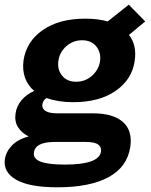

<svg xmlns="http://www.w3.org/2000/svg" viewBox="-39 -590 649 825"><path d="M514.2 -569.8 585 -498 515.1 -439.9Q549.3 -397 540 -330.1Q529.3 -249.5 458.7 -200.2Q388.2 -150.9 275.9 -150.9Q210.4 -150.9 161.1 -168.9Q146 -159.7 143.1 -142.1Q140.6 -123.5 156.2 -113.3Q171.9 -103 208 -103H360.8Q446.8 -103 488.8 -66.2Q530.8 -29.3 521 40Q508.3 127.4 427.7 171.1Q347.2 214.8 208 214.8Q87.4 214.8 30.8 182.4Q-25.9 149.9 -18.1 94.2Q-12.7 60.5 12.9 34.4Q38.6 8.3 84 -3.9Q53.7 -19 38.3 -43.7Q22.9 -68.4 27.8 -102.1Q32.2 -134.3 53.5 -159.4Q74.7 -184.6 107.9 -199.2Q51.8 -248 62 -330.1Q74.2 -411.6 144.5 -460.7Q214.8 -509.8 327.1 -509.8Q381.8 -509.8 423.8 -498ZM106.9 64.9Q102.5 91.8 135.3 104.5Q168 117.2 240.2 117.2Q387.2 117.2 395 61Q397.5 41.5 382.6 30.8Q367.7 20 330.1 20H195.8Q112.8 20 106.9 64.9ZM211.9 -328.1Q206.5 -291 227.8 -264.9Q249 -238.8 288.1 -238.8Q327.6 -238.8 356.7 -264.9Q385.7 -291 391.1 -328.1Q395.5 -365.2 374.3 -391.1Q353 -417 314 -417Q274.4 -417 245.4 -390.9Q216.3 -364.7 211.9 -328.1Z"/></svg>

Font: Human Sans Bold
Style: Italic
Weight: 700
Italic angle: -8°
Designer: Tim Radville
Foundry: Continuum
Version: Version 1.000;FEAKit 1.0